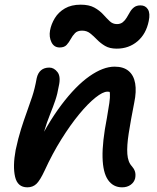

<svg xmlns="http://www.w3.org/2000/svg" viewBox="-20 -792 672 821"><path d="M502 9Q464 9 442 -22.5Q420 -54 418.5 -119.5Q417 -185 437 -287Q444 -327 447.5 -351.5Q451 -376 450 -391Q449 -406 443 -415.5Q437 -425 427 -435Q449 -436 463 -428.5Q477 -421 482.5 -405.5Q488 -390 482 -364Q472 -386 462.5 -393Q453 -400 439 -400Q420 -400 388 -374.5Q356 -349 318.5 -303.5Q281 -258 242.5 -196.5Q204 -135 171 -63Q151 -20 135.5 -5.5Q120 9 97 9Q55 9 44.5 -36Q34 -81 47 -151Q58 -202 70 -240Q82 -278 94 -311Q106 -344 117.5 -378.5Q129 -413 137 -458Q142 -480 155.5 -491.5Q169 -503 191 -503Q211 -503 226 -483.5Q241 -464 231 -422Q226 -391 216.5 -363Q207 -335 194 -303Q181 -271 168 -227.5Q155 -184 144 -123L123 -141Q181 -262 242.5 -343.5Q304 -425 362.5 -466Q421 -507 470 -507Q508 -507 530 -488.5Q552 -470 558 -435.5Q564 -401 554 -353Q539 -277 530.5 -222.5Q522 -168 524.5 -133.5Q527 -99 544 -81Q553 -71 557 -59Q561 -47 558 -30Q554 -13 539 -2Q524 9 502 9ZM235 -589Q211 -589 200 -611.5Q189 -634 194 -662Q199 -689 214.5 -714.5Q230 -740 257.5 -756Q285 -772 325 -772Q361 -772 383.5 -759.5Q406 -747 421 -730.5Q436 -714 449 -701.5Q462 -689 480 -689Q495 -689 505 -697Q515 -705 522 -717Q529 -729 536 -741Q543 -753 553.5 -761Q564 -769 581 -769Q602 -769 612.5 -752Q623 -735 616 -702Q605 -647 568 -615.5Q531 -584 479 -584Q449 -584 429.5 -595.5Q410 -607 395 -622.5Q380 -638 365.5 -649.5Q351 -661 331 -661Q311 -661 300.5 -650Q290 -639 282.5 -625Q275 -611 265 -600Q255 -589 235 -589Z"/></svg>

Font: Shantell Sans Medium
Style: Italic
Weight: 500
Italic angle: -11°
Designer: Stephen Nixon, Anya Danilova, Shantell Martin
Foundry: Arrow Type
Version: Version 1.011;[c5ecc13dd]